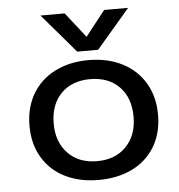

<svg xmlns="http://www.w3.org/2000/svg" viewBox="-52 -750 758 814"><g transform="rotate(-5 327.5 -343.0)"><path d="M150 -701H253L337 -594L421 -701H523L381 -535H292ZM63 -239Q63 -316 97 -374Q131 -432 193 -463.5Q255 -495 336 -495Q417 -495 479 -463.5Q541 -432 575.5 -374Q610 -316 610 -239Q610 -161 575.5 -103.5Q541 -46 479 -15.5Q417 15 336 15Q255 15 193.5 -15.5Q132 -46 97.5 -103.5Q63 -161 63 -239ZM506 -239Q506 -320 460 -367Q414 -414 336 -414Q258 -414 212 -367Q166 -320 166 -239Q166 -161 212 -113Q258 -65 336 -65Q414 -65 460 -113Q506 -161 506 -239Z"/></g></svg>

Font: Prompt
Style: Regular
Weight: 400
Designer: Katatrad Team
Foundry: CadsonDemak
Version: Version 1.001